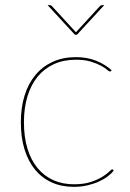

<svg xmlns="http://www.w3.org/2000/svg" viewBox="-20 -720 506 746"><path d="M411 -444Q409 -442 407 -442Q404 -442 395.8 -449.2Q387.5 -456.5 371.8 -465Q356 -473.5 332.2 -480.8Q308.5 -488 275 -488Q227.5 -488 190 -471Q152.5 -454 126.5 -422.5Q100.5 -391 86.8 -346Q73 -301 73 -245Q73 -187 86.8 -142.2Q100.5 -97.5 126 -66.8Q151.5 -36 187.2 -20Q223 -4 267 -4Q306 -4 333 -13Q360 -22 377.5 -33Q395 -44 404 -53Q413 -62 416 -62Q418 -62 420 -60L422 -58Q414.5 -47 400 -35.8Q385.5 -24.5 365.5 -15.2Q345.5 -6 320.5 0Q295.5 6 267 6Q219.5 6 181.5 -11Q143.5 -28 116.8 -60.2Q90 -92.5 75.5 -139Q61 -185.5 61 -245Q61 -302 75.5 -348.8Q90 -395.5 117.5 -428.5Q145 -461.5 184.8 -479.8Q224.5 -498 275 -498Q319.5 -498 354.2 -483.8Q389 -469.5 414 -447ZM385 -700 279 -585H271L165 -700H174Q178 -700 182 -696L272 -598Q274 -596 275 -594.5Q276 -596 278 -598L368 -696Q372 -700 376 -700Z"/></svg>

Font: Lato 2
Style: Regular
Weight: 100
Designer: Lukasz Dziedzic with Adam Twardoch and Botio Nikoltchev
Foundry: tyPoland Lukasz Dziedzic
Version: Version 2.015; 2015-08-06; http://www.latofonts.com/